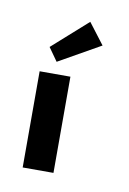

<svg xmlns="http://www.w3.org/2000/svg" viewBox="-46 -311 231 344"><g transform="rotate(10 69.0 -139.0)"><path d="M18 -175V0H74V-175ZM28 -221 45 -197 121 -240 92 -278Z"/></g></svg>

Font: Hussar Tani
Style: Dwa
Weight: 700
Foundry: Cannot Into Space Fonts
Version: Version 0.92